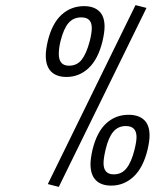

<svg xmlns="http://www.w3.org/2000/svg" viewBox="-20 -726 605 751"><path d="M167 -6 510 -706 553 -695 210 5ZM159 -509Q159 -531 167 -566Q184 -635 221 -668.5Q258 -702 309 -702Q347 -702 368 -682Q389 -662 389 -622Q389 -600 381 -565Q364 -495 327 -460Q290 -425 240 -425Q201 -425 180 -446Q159 -467 159 -509ZM331 -565Q339 -597 339 -616Q339 -637 329 -647.5Q319 -658 298 -658Q267 -658 248 -636Q229 -614 217 -566Q210 -538 210 -515Q210 -469 250 -469Q281 -469 299.5 -492.5Q318 -516 331 -565ZM334 -84Q334 -106 342 -141Q359 -210 395.5 -243.5Q432 -277 483 -277Q522 -277 543.5 -257Q565 -237 565 -196Q565 -174 557 -140Q540 -70 502.5 -35Q465 0 415 0Q376 0 355 -21Q334 -42 334 -84ZM506 -140Q514 -172 514 -190Q514 -233 472 -233Q442 -233 423 -210.5Q404 -188 393 -141Q385 -107 385 -88Q385 -44 425 -44Q456 -44 475 -68Q494 -92 506 -140Z"/></svg>

Font: Cairo Light
Style: Italic
Weight: 300
Italic angle: -13°
Designer: Mohamed Gaber, Accademia di Belle Arti di Urbino and others
Foundry: Kief Type Foundry, Accademia di Belle Arti di Urbino and others
Version: Version 3.011